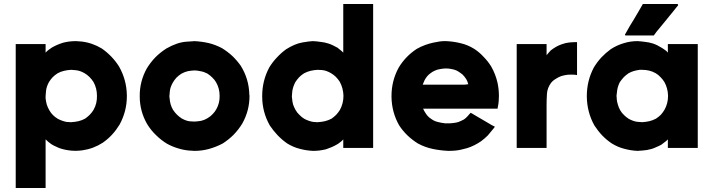

<svg xmlns="http://www.w3.org/2000/svg" viewBox="-20 -730 3566 960"><path d="M208 -466.8Q214.8 -474.6 222.7 -480.5Q231.4 -487.3 239.3 -492.2Q252.9 -500 266.6 -505.9Q280.3 -511.7 295.9 -516.6Q311.5 -520.5 327.1 -522.5Q343.8 -524.4 360.4 -524.4Q366.2 -523.4 373 -523.4Q379.9 -523.4 386.7 -522.5Q414.1 -519.5 439.5 -510.7Q464.8 -502 489.3 -487.3Q515.6 -468.8 537.1 -446.3Q558.6 -423.8 575.2 -397.5Q613.3 -330.1 614.3 -252.9Q614.3 -251 614.3 -249Q614.3 -173.8 578.1 -107.4Q561.5 -80.1 541 -57.6Q520.5 -35.2 494.1 -16.6Q447.3 13.7 392.6 21.5Q336.9 29.3 283.2 12.7Q271.5 8.8 259.8 2.9Q248 -2 237.3 -8.8Q229.5 -14.6 221.7 -20.5Q214.8 -26.4 208 -33.2Q208 -7.8 208 16.6Q208 41 208 66.4Q208 86.9 208 107.4Q208 127.9 208 148.4Q208 164.1 208 179.7Q208 194.3 208 210Q205.1 210 203.1 210Q200.2 210 198.2 210Q183.6 210 168.9 210Q154.3 210 139.6 210Q128.9 210 119.1 210Q109.4 210 98.6 210Q88.9 210 79.1 210Q69.3 210 58.6 210Q58.6 207 58.6 205.1Q58.6 202.1 58.6 200.2Q58.6 120.1 58.6 41Q58.6 -39.1 58.6 -118.2Q58.6 -172.9 58.6 -227.5Q58.6 -282.2 58.6 -336.9Q58.6 -379.9 58.6 -422.9Q58.6 -466.8 58.6 -509.8Q61.5 -509.8 64.5 -509.8Q66.4 -509.8 69.3 -509.8Q84 -509.8 98.6 -509.8Q113.3 -509.8 127.9 -509.8Q137.7 -509.8 147.5 -509.8Q158.2 -509.8 168 -509.8Q177.7 -509.8 187.5 -509.8Q198.2 -509.8 208 -509.8Q208 -507.8 208 -504.9Q208 -502.9 208 -500Q208 -493.2 208 -486.3Q208 -479.5 208 -473.6Q208 -471.7 208 -469.7Q208 -468.8 208 -466.8ZM335.9 -380.9Q317.4 -379.9 300.8 -376Q283.2 -372.1 267.6 -363.3Q253.9 -354.5 243.2 -343.8Q232.4 -332 224.6 -319.3Q211.9 -295.9 210 -274.4Q208 -252 208 -250Q208 -247.1 208 -243.2Q208 -240.2 208 -237.3Q210 -221.7 213.9 -207Q218.8 -192.4 226.6 -178.7Q234.4 -165 245.1 -154.3Q255.9 -143.6 269.5 -135.7Q280.3 -129.9 292 -126Q302.7 -122.1 314.5 -120.1Q316.4 -120.1 317.4 -120.1Q319.3 -120.1 320.3 -120.1Q328.1 -119.1 332 -119.1Q335.9 -119.1 335.9 -119.1Q354.5 -120.1 372.1 -124Q388.7 -127.9 405.3 -136.7Q418 -145.5 428.7 -156.2Q440.4 -168 448.2 -181.6Q465.8 -212.9 464.8 -251Q464.8 -289.1 447.3 -320.3Q438.5 -334 427.7 -344.7Q416 -356.4 402.3 -364.3Q379.9 -377 359.4 -378.9Q337.9 -380.9 335.9 -380.9Z M952.1 24.4Q945.3 23.4 937.5 23.4Q929.7 23.4 922.9 22.5Q893.6 19.5 867.2 10.7Q840.8 2.9 814.5 -11.7Q784.2 -30.3 759.8 -54.7Q734.4 -79.1 715.8 -109.4Q678.7 -173.8 678.7 -248Q677.7 -322.3 713.9 -387.7Q732.4 -418 756.8 -443.4Q781.2 -467.8 811.5 -487.3Q866.2 -518.6 912.1 -521.5Q957 -524.4 952.1 -524.4Q989.3 -522.5 1023.4 -514.6Q1056.6 -506.8 1089.8 -489.3Q1118.2 -471.7 1141.6 -450.2Q1165 -427.7 1183.6 -401.4Q1224.6 -335.9 1226.6 -257.8Q1227.5 -253.9 1227.5 -250Q1227.5 -176.8 1191.4 -112.3Q1172.9 -82 1148.4 -56.6Q1124 -32.2 1093.8 -12.7Q1060.5 4.9 1025.4 14.6Q990.2 24.4 952.1 24.4ZM952.1 -377.9Q934.6 -377 918.9 -374Q902.3 -370.1 886.7 -361.3Q873 -352.5 862.3 -341.8Q851.6 -330.1 843.8 -316.4Q831.1 -293.9 829.1 -273.4Q827.1 -252 827.1 -250Q827.1 -247.1 827.1 -244.1Q827.1 -241.2 828.1 -238.3Q829.1 -223.6 833 -209Q836.9 -195.3 844.7 -181.6Q853.5 -168 864.3 -157.2Q875 -146.5 888.7 -137.7Q915 -123 935.5 -123Q956.1 -122.1 952.1 -122.1Q969.7 -123 986.3 -126Q1002.9 -129.9 1018.6 -139.6Q1032.2 -147.5 1043 -159.2Q1053.7 -169.9 1061.5 -183.6Q1079.1 -214.8 1078.1 -251Q1078.1 -288.1 1060.5 -318.4Q1052.7 -332 1041 -342.8Q1030.3 -353.5 1016.6 -362.3Q1000 -371.1 982.4 -374Q964.8 -377.9 952.1 -377.9Z M1696.3 -466.8Q1696.3 -492.2 1696.3 -516.6Q1696.3 -541 1696.3 -566.4Q1696.3 -586.9 1696.3 -607.4Q1696.3 -627.9 1696.3 -648.4Q1696.3 -664.1 1696.3 -679.7Q1696.3 -694.3 1696.3 -710Q1699.2 -710 1702.1 -710Q1704.1 -710 1707 -710Q1710.9 -710 1715.8 -710Q1720.7 -710 1725.6 -710Q1735.4 -710 1745.1 -710Q1754.9 -710 1765.6 -710Q1775.4 -710 1785.2 -710Q1795.9 -710 1805.7 -710Q1815.4 -710 1826.2 -710Q1835.9 -710 1845.7 -710Q1845.7 -707 1845.7 -705.1Q1845.7 -702.1 1845.7 -700.2Q1845.7 -620.1 1845.7 -541Q1845.7 -460.9 1845.7 -381.8Q1845.7 -327.1 1845.7 -272.5Q1845.7 -217.8 1845.7 -163.1Q1845.7 -120.1 1845.7 -77.1Q1845.7 -33.2 1845.7 9.8Q1842.8 9.8 1840.8 9.8Q1837.9 9.8 1835.9 9.8Q1821.3 9.8 1806.6 9.8Q1792 9.8 1777.3 9.8Q1766.6 9.8 1756.8 9.8Q1747.1 9.8 1737.3 9.8Q1726.6 9.8 1716.8 9.8Q1707 9.8 1696.3 9.8Q1696.3 7.8 1696.3 4.9Q1696.3 2.9 1696.3 0Q1696.3 -6.8 1696.3 -13.7Q1696.3 -20.5 1696.3 -26.4Q1696.3 -28.3 1696.3 -30.3Q1696.3 -31.2 1696.3 -33.2Q1690.4 -25.4 1681.6 -19.5Q1673.8 -12.7 1665 -7.8Q1651.4 0 1637.7 5.9Q1624 11.7 1609.4 16.6Q1592.8 20.5 1577.1 22.5Q1561.5 24.4 1544.9 24.4Q1508.8 22.5 1477.5 13.7Q1446.3 5.9 1416 -12.7Q1389.6 -31.2 1368.2 -53.7Q1346.7 -76.2 1329.1 -102.5Q1291 -169.9 1291 -247.1Q1291 -249 1291 -251Q1291 -326.2 1326.2 -392.6Q1342.8 -419.9 1364.3 -442.4Q1384.8 -464.8 1410.2 -483.4Q1453.1 -510.7 1491.2 -517.6Q1530.3 -524.4 1544.9 -524.4Q1564.5 -523.4 1583 -520.5Q1602.5 -518.6 1621.1 -512.7Q1633.8 -508.8 1645.5 -502.9Q1656.2 -498 1668 -491.2Q1673.8 -486.3 1678.7 -482.4Q1684.6 -478.5 1689.5 -473.6Q1692.4 -471.7 1693.4 -469.7Q1695.3 -468.8 1696.3 -466.8ZM1439.5 -250Q1439.5 -247.1 1439.5 -244.1Q1440.4 -241.2 1440.4 -238.3Q1441.4 -222.7 1445.3 -208Q1450.2 -193.4 1458 -179.7Q1465.8 -166 1477.5 -155.3Q1488.3 -143.6 1502 -135.7Q1512.7 -129.9 1524.4 -126Q1535.2 -122.1 1547.9 -120.1Q1548.8 -120.1 1550.8 -120.1Q1551.8 -120.1 1553.7 -120.1Q1559.6 -119.1 1562.5 -119.1Q1566.4 -119.1 1568.4 -119.1Q1586.9 -120.1 1604.5 -124Q1621.1 -127.9 1637.7 -136.7Q1650.4 -145.5 1661.1 -156.2Q1671.9 -168 1679.7 -180.7Q1697.3 -212.9 1697.3 -251Q1696.3 -289.1 1678.7 -321.3Q1669.9 -335 1659.2 -345.7Q1648.4 -356.4 1634.8 -364.3Q1609.4 -378.9 1587.9 -379.9Q1566.4 -380.9 1568.4 -380.9Q1549.8 -379.9 1533.2 -376Q1516.6 -372.1 1500 -363.3Q1486.3 -354.5 1475.6 -343.8Q1464.8 -332 1456.1 -318.4Q1444.3 -294.9 1441.4 -273.4Q1439.5 -252 1439.5 -250Z M2095.7 -186.5Q2099.6 -176.8 2105.5 -168Q2111.3 -158.2 2118.2 -150.4Q2126 -141.6 2135.7 -135.7Q2144.5 -128.9 2156.2 -124Q2167 -120.1 2177.7 -118.2Q2188.5 -115.2 2200.2 -114.3Q2202.1 -114.3 2205.1 -113.3Q2207 -113.3 2209 -113.3Q2210 -113.3 2215.8 -113.3Q2221.7 -113.3 2223.6 -113.3Q2236.3 -113.3 2248 -115.2Q2259.8 -116.2 2272.5 -120.1Q2279.3 -123 2286.1 -126Q2293 -128.9 2299.8 -132.8Q2309.6 -139.6 2317.4 -148.4Q2325.2 -156.2 2333 -166Q2335 -165 2336.9 -164.1Q2338.9 -163.1 2340.8 -162.1Q2352.5 -154.3 2365.2 -147.5Q2377.9 -139.6 2390.6 -132.8Q2398.4 -127.9 2407.2 -123Q2415 -118.2 2423.8 -113.3Q2431.6 -109.4 2438.5 -104.5Q2446.3 -100.6 2454.1 -96.7Q2452.1 -93.8 2451.2 -91.8Q2449.2 -89.8 2447.3 -86.9Q2433.6 -69.3 2418.9 -52.7Q2403.3 -37.1 2384.8 -23.4Q2369.1 -12.7 2351.6 -3.9Q2334 4.9 2315.4 10.7Q2314.5 10.7 2288.1 17.6Q2262.7 24.4 2221.7 24.4Q2180.7 22.5 2143.6 14.6Q2105.5 6.8 2069.3 -12.7Q2041 -30.3 2017.6 -52.7Q1994.1 -75.2 1975.6 -103.5Q1938.5 -168.9 1937.5 -246.1Q1937.5 -248 1937.5 -250Q1937.5 -325.2 1972.7 -390.6Q1989.3 -418.9 2012.7 -443.4Q2035.2 -466.8 2063.5 -485.4Q2084 -497.1 2105.5 -504.9Q2127 -512.7 2145.5 -516.6Q2180.7 -524.4 2201.2 -524.4Q2221.7 -524.4 2210.9 -524.4Q2250 -522.5 2284.2 -513.7Q2318.4 -505.9 2351.6 -485.4Q2377 -468.8 2397.5 -446.3Q2418.9 -424.8 2435.5 -398.4Q2458 -359.4 2467.8 -315.4Q2474.6 -283.2 2474.6 -250Q2474.6 -238.3 2473.6 -225.6Q2472.7 -221.7 2472.7 -216.8Q2471.7 -212.9 2471.7 -209Q2470.7 -203.1 2469.7 -198.2Q2468.8 -192.4 2467.8 -186.5Q2465.8 -186.5 2463.9 -186.5Q2461.9 -186.5 2459 -186.5Q2414.1 -186.5 2368.2 -186.5Q2323.2 -186.5 2277.3 -186.5Q2247.1 -186.5 2217.8 -186.5Q2187.5 -186.5 2157.2 -186.5Q2148.4 -186.5 2139.6 -186.5Q2130.9 -186.5 2122.1 -186.5Q2115.2 -186.5 2109.4 -186.5Q2102.5 -186.5 2095.7 -186.5ZM2093.8 -306.6Q2105.5 -306.6 2116.2 -306.6Q2127.9 -306.6 2139.6 -306.6Q2160.2 -306.6 2179.7 -306.6Q2199.2 -306.6 2219.7 -306.6Q2239.3 -306.6 2258.8 -306.6Q2279.3 -306.6 2298.8 -306.6Q2307.6 -306.6 2317.4 -308.6Q2327.1 -310.5 2335 -306.6Q2338.9 -305.7 2334 -299.8Q2329.1 -294.9 2325.2 -294.9Q2322.3 -294.9 2323.2 -299.8Q2323.2 -303.7 2322.3 -306.6Q2322.3 -308.6 2321.3 -309.6Q2321.3 -311.5 2320.3 -312.5Q2317.4 -323.2 2312.5 -332Q2306.6 -341.8 2299.8 -349.6Q2292 -359.4 2282.2 -365.2Q2273.4 -372.1 2261.7 -377.9Q2250 -382.8 2237.3 -384.8Q2224.6 -387.7 2210.9 -387.7Q2196.3 -387.7 2181.6 -384.8Q2166 -382.8 2152.3 -376Q2141.6 -371.1 2131.8 -363.3Q2122.1 -356.4 2114.3 -346.7Q2107.4 -337.9 2102.5 -328.1Q2097.7 -318.4 2093.8 -307.6Q2093.8 -307.6 2093.8 -307.6Q2093.8 -307.6 2093.8 -306.6Z M2712.9 -454.1Q2717.8 -460.9 2723.6 -466.8Q2728.5 -472.7 2734.4 -478.5Q2747.1 -488.3 2760.7 -496.1Q2774.4 -503.9 2789.1 -508.8Q2807.6 -515.6 2826.2 -517.6Q2844.7 -519.5 2865.2 -519.5Q2865.2 -517.6 2865.2 -514.6Q2865.2 -512.7 2865.2 -509.8Q2865.2 -492.2 2865.2 -475.6Q2865.2 -458 2865.2 -440.4Q2865.2 -428.7 2865.2 -418Q2865.2 -406.2 2865.2 -394.5Q2865.2 -387.7 2865.2 -371.1Q2865.2 -354.5 2865.2 -354.5Q2861.3 -355.5 2853.5 -356.4Q2835.9 -357.4 2819.3 -356.4Q2802.7 -354.5 2786.1 -349.6Q2770.5 -343.8 2757.8 -335Q2744.1 -327.1 2734.4 -314.5Q2716.8 -290 2714.8 -261.7Q2712.9 -232.4 2712.9 -204.1Q2712.9 -183.6 2712.9 -164.1Q2712.9 -143.6 2712.9 -124Q2712.9 -104.5 2712.9 -85.9Q2712.9 -66.4 2712.9 -47.9Q2712.9 -33.2 2712.9 -18.6Q2712.9 -4.9 2712.9 9.8Q2710 9.8 2708 9.8Q2705.1 9.8 2703.1 9.8Q2688.5 9.8 2673.8 9.8Q2659.2 9.8 2644.5 9.8Q2633.8 9.8 2624 9.8Q2614.3 9.8 2603.5 9.8Q2593.8 9.8 2584 9.8Q2574.2 9.8 2563.5 9.8Q2563.5 7.8 2563.5 4.9Q2563.5 2.9 2563.5 0Q2563.5 -56.6 2563.5 -113.3Q2563.5 -170.9 2563.5 -227.5Q2563.5 -266.6 2563.5 -305.7Q2563.5 -344.7 2563.5 -383.8Q2563.5 -415 2563.5 -446.3Q2563.5 -478.5 2563.5 -509.8Q2566.4 -509.8 2569.3 -509.8Q2571.3 -509.8 2574.2 -509.8Q2588.9 -509.8 2603.5 -509.8Q2618.2 -509.8 2632.8 -509.8Q2642.6 -509.8 2652.3 -509.8Q2663.1 -509.8 2672.9 -509.8Q2682.6 -509.8 2692.4 -509.8Q2703.1 -509.8 2712.9 -509.8Q2712.9 -507.8 2712.9 -504.9Q2712.9 -502.9 2712.9 -500Q2712.9 -490.2 2712.9 -480.5Q2712.9 -470.7 2712.9 -460.9Q2712.9 -459 2712.9 -458Q2712.9 -456.1 2712.9 -454.1Z M3362.3 -693.4Q3358.4 -688.5 3354.5 -683.6Q3350.6 -678.7 3346.7 -673.8Q3337.9 -663.1 3329.1 -652.3Q3320.3 -641.6 3312.5 -631.8Q3303.7 -621.1 3294.9 -610.4Q3286.1 -599.6 3277.3 -588.9Q3270.5 -580.1 3262.7 -571.3Q3255.9 -561.5 3249 -552.7Q3247.1 -552.7 3246.1 -552.7Q3245.1 -552.7 3244.1 -552.7Q3229.5 -552.7 3215.8 -552.7Q3201.2 -552.7 3187.5 -552.7Q3177.7 -552.7 3168 -552.7Q3158.2 -552.7 3148.4 -552.7Q3138.7 -552.7 3127.9 -552.7Q3117.2 -552.7 3106.4 -552.7Q3106.4 -554.7 3104.5 -556.6Q3106.4 -560.5 3111.3 -568.4Q3120.1 -584 3128.9 -599.6Q3138.7 -615.2 3147.5 -629.9Q3153.3 -640.6 3160.2 -651.4Q3166 -662.1 3172.9 -672.9Q3177.7 -682.6 3183.6 -691.4Q3188.5 -701.2 3194.3 -710Q3195.3 -710 3197.3 -710Q3198.2 -710 3200.2 -710Q3217.8 -710 3235.4 -710Q3252.9 -710 3270.5 -710Q3282.2 -710 3294.9 -710Q3306.6 -710 3318.4 -710Q3331.1 -710 3343.8 -710Q3355.5 -710 3368.2 -710Q3369.1 -708 3371.1 -704.1Q3368.2 -701.2 3362.3 -693.4ZM3319.3 -466.8Q3319.3 -467.8 3319.3 -467.8Q3319.3 -468.8 3319.3 -469.7Q3319.3 -474.6 3319.3 -478.5Q3319.3 -483.4 3319.3 -488.3Q3319.3 -494.1 3319.3 -499Q3319.3 -504.9 3319.3 -509.8Q3322.3 -509.8 3325.2 -509.8Q3327.1 -509.8 3330.1 -509.8Q3334 -509.8 3338.9 -509.8Q3343.8 -509.8 3348.6 -509.8Q3358.4 -509.8 3368.2 -509.8Q3378.9 -509.8 3388.7 -509.8Q3398.4 -509.8 3408.2 -509.8Q3418.9 -509.8 3428.7 -509.8Q3438.5 -509.8 3449.2 -509.8Q3459 -509.8 3468.8 -509.8Q3468.8 -507.8 3468.8 -504.9Q3468.8 -502.9 3468.8 -500Q3468.8 -443.4 3468.8 -386.7Q3468.8 -329.1 3468.8 -272.5Q3468.8 -233.4 3468.8 -194.3Q3468.8 -155.3 3468.8 -116.2Q3468.8 -85 3468.8 -53.7Q3468.8 -21.5 3468.8 9.8Q3466.8 9.8 3463.9 9.8Q3460.9 9.8 3459 9.8Q3444.3 9.8 3429.7 9.8Q3415 9.8 3400.4 9.8Q3389.6 9.8 3379.9 9.8Q3370.1 9.8 3360.4 9.8Q3349.6 9.8 3339.8 9.8Q3330.1 9.8 3319.3 9.8Q3319.3 7.8 3319.3 4.9Q3319.3 2.9 3319.3 0Q3319.3 -6.8 3319.3 -13.7Q3319.3 -20.5 3319.3 -26.4Q3319.3 -28.3 3319.3 -30.3Q3319.3 -31.2 3319.3 -33.2Q3312.5 -25.4 3303.7 -19.5Q3295.9 -12.7 3287.1 -6.8Q3275.4 0 3262.7 4.9Q3251 10.7 3238.3 14.6Q3213.9 21.5 3193.4 22.5Q3173.8 24.4 3167 24.4Q3131.8 22.5 3100.6 13.7Q3069.3 5.9 3039.1 -12.7Q3012.7 -30.3 2991.2 -52.7Q2969.7 -75.2 2952.1 -102.5Q2915 -168.9 2914.1 -247.1Q2914.1 -249 2914.1 -250Q2914.1 -326.2 2949.2 -392.6Q2965.8 -419.9 2987.3 -443.4Q3008.8 -465.8 3034.2 -484.4Q3064.5 -503.9 3097.7 -513.7Q3130.9 -524.4 3167 -524.4Q3186.5 -523.4 3206.1 -520.5Q3224.6 -518.6 3244.1 -512.7Q3255.9 -508.8 3267.6 -502.9Q3279.3 -497.1 3290 -490.2Q3295.9 -486.3 3301.8 -482.4Q3307.6 -477.5 3313.5 -473.6Q3315.4 -470.7 3316.4 -469.7Q3318.4 -468.8 3319.3 -466.8ZM3062.5 -250Q3062.5 -247.1 3063.5 -243.2Q3063.5 -240.2 3063.5 -237.3Q3064.5 -221.7 3069.3 -207Q3073.2 -192.4 3081.1 -178.7Q3088.9 -165 3100.6 -154.3Q3111.3 -143.6 3124 -135.7Q3145.5 -124 3165 -121.1Q3183.6 -119.1 3190.4 -119.1Q3209 -120.1 3226.6 -124Q3243.2 -127.9 3259.8 -136.7Q3273.4 -145.5 3284.2 -156.2Q3294.9 -168 3302.7 -181.6Q3320.3 -212.9 3320.3 -251Q3319.3 -289.1 3301.8 -320.3Q3293 -334 3282.2 -344.7Q3271.5 -356.4 3257.8 -364.3Q3242.2 -373 3225.6 -377Q3209 -380.9 3190.4 -380.9Q3187.5 -380.9 3184.6 -380.9Q3181.6 -380.9 3178.7 -380.9Q3163.1 -378.9 3149.4 -375Q3135.7 -371.1 3122.1 -363.3Q3109.4 -354.5 3098.6 -343.8Q3087.9 -332 3079.1 -319.3Q3067.4 -295.9 3065.4 -274.4Q3062.5 -252 3062.5 -250Z"/></svg>

Font: LeFont
Style: Bold
Weight: 800
Designer: Leryon MEDIA
Version: Version 1.0